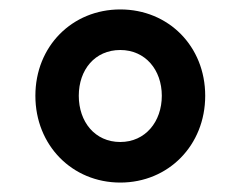

<svg xmlns="http://www.w3.org/2000/svg" viewBox="-20 -730 510 407"><path d="M235 -343C337 -343 415 -422 415 -527C415 -632 337 -710 235 -710C133 -710 55 -632 55 -527C55 -422 133 -343 235 -343ZM235 -429C181 -429 147 -472 147 -527C147 -582 181 -624 235 -624C288 -624 323 -582 323 -527C323 -472 288 -429 235 -429Z"/></svg>

Font: IBM Plex Devanagari Medium
Style: Regular
Weight: 600
Designer: Mike Abbink, Paul van der Laan, Pieter van Rosmalen, Erin McLaughlin
Foundry: Bold Monday
Version: Version 1.0